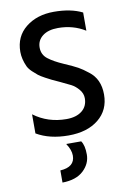

<svg xmlns="http://www.w3.org/2000/svg" viewBox="-100 -740 722 1059"><g transform="rotate(-10 260.5 -211.0)"><path d="M303 51Q321 76 321 127.5Q321 179 280 217.5Q239 256 162 257V189Q244 184 244 120Q244 88 219 51ZM62 -36V-143Q141 -84 245 -84Q300 -84 332 -109.5Q364 -135 364 -180Q364 -207 345 -229.5Q326 -252 304 -263.5Q282 -275 247 -291Q212 -307 201.5 -312Q191 -317 167 -330Q143 -343 131.5 -352Q120 -361 103 -377Q86 -393 78 -409Q58 -453 58 -493Q58 -579 120.5 -629Q183 -679 278 -679Q373 -679 437 -647V-545Q370 -587 285 -587Q230 -587 198.5 -562.5Q167 -538 167 -498Q167 -458 198 -434Q229 -410 282 -387Q335 -364 358.5 -351Q382 -338 412 -314Q472 -269 472 -182Q472 -95 409 -44Q346 7 240.5 7Q135 7 62 -36Z"/></g></svg>

Font: Hind Mysuru Medium
Style: Regular
Weight: 500
Designer: Manushi Parikh, Hitesh Malaviya
Foundry: Indian Type Foundry
Version: Version 0.703;PS 1.0;hotconv 1.0.86;makeotf.lib2.5.63406